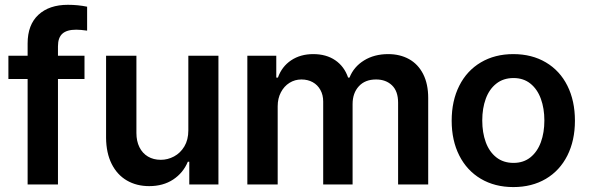

<svg xmlns="http://www.w3.org/2000/svg" viewBox="-20 -760 2426 791"><path d="M328.1 -434.6H218.8V0H93.8V-434.6H14.6V-530.3H93.8V-581.1Q93.8 -657.7 138.2 -699Q182.6 -740.2 259.8 -740.2Q301.3 -740.2 338.9 -732.4V-633.8Q311.5 -637.7 293.9 -637.7Q255.4 -637.7 237.1 -621.3Q218.8 -605 218.8 -569.3V-530.3H328.1Z M755.9 -530.3H879.9V0H759.8V-93.8H753.9Q734.9 -47.9 693.6 -20.5Q652.3 6.8 594.7 6.8Q542.5 6.8 502.4 -16.6Q462.4 -40 439.9 -85Q417.5 -129.9 417 -192.4V-530.3H542V-211.9Q542 -178.7 554.4 -153.6Q566.9 -128.4 589.6 -115Q612.3 -101.6 642.6 -101.6Q670.9 -101.6 697 -115.5Q723.1 -129.4 739.5 -156.7Q755.9 -184.1 755.9 -222.7Z M999 -530.3H1118.2V-440.4H1125Q1141.1 -485.8 1179.4 -511.5Q1217.8 -537.1 1270.5 -537.1Q1324.2 -537.1 1361.3 -511.7Q1398.4 -486.3 1414.1 -440.4H1419.9Q1437.5 -484.9 1479.7 -511Q1522 -537.1 1579.1 -537.1Q1627.9 -537.1 1665.3 -516.4Q1702.6 -495.6 1723.4 -454.8Q1744.1 -414.1 1744.1 -356.4V0H1620.1V-336.9Q1620.1 -384.3 1595 -408.4Q1569.8 -432.6 1529.3 -432.6Q1483.9 -432.6 1458.3 -404.5Q1432.6 -376.5 1432.6 -331.1V0H1311.5V-341.8Q1311.5 -368.7 1300 -389.4Q1288.6 -410.2 1268.3 -421.4Q1248 -432.6 1221.7 -432.6Q1194.8 -432.6 1172.6 -418.7Q1150.4 -404.8 1137.2 -379.6Q1124 -354.5 1124 -322.3V0H999Z M1840.8 -262.7Q1840.8 -344.7 1872.1 -406.7Q1903.3 -468.8 1960.9 -502.9Q2018.6 -537.1 2094.7 -537.1Q2171.4 -537.1 2229 -502.9Q2286.6 -468.8 2317.6 -406.7Q2348.6 -344.7 2348.6 -262.7Q2348.6 -181.2 2317.4 -119.1Q2286.1 -57.1 2228.8 -23.2Q2171.4 10.7 2094.7 10.7Q2018.6 10.7 1960.9 -23.4Q1903.3 -57.6 1872.1 -119.4Q1840.8 -181.2 1840.8 -262.7ZM2222.7 -263.7Q2222.7 -313 2208.3 -352.8Q2193.8 -392.6 2165.3 -415.5Q2136.7 -438.5 2095.7 -438.5Q2053.7 -438.5 2024.7 -415.5Q1995.6 -392.6 1981.2 -353Q1966.8 -313.5 1966.8 -263.7Q1966.8 -213.9 1981.2 -174.3Q1995.6 -134.8 2024.7 -111.8Q2053.7 -88.9 2095.7 -88.9Q2136.7 -88.9 2165.3 -111.8Q2193.8 -134.8 2208.3 -174.3Q2222.7 -213.9 2222.7 -263.7Z"/></svg>

Font: Pretendard JP SemiBold
Style: Regular
Weight: 600
Designer: Base glyphs from Inter by Rasmus Andersson; Hangeul glyphs from Noto Sans CJK(Source Han Sans) by Jang Soo-young and Kan
Foundry: Kil Hyung-jin
Version: Version 1.309